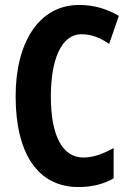

<svg xmlns="http://www.w3.org/2000/svg" viewBox="-20 -744 523 774"><path d="M309 -606C350 -606 385 -591 420 -567L459 -680C408 -710 356 -724 299 -724C135 -724 43 -570 43 -356C43 -122 135 10 296 10C349 10 397 -1 438 -25V-147C399 -126 360 -109 316 -109C232 -109 185 -196 185 -355C185 -500 225 -606 309 -606Z"/></svg>

Font: Noto Sans Devanagari ExtraCondensed
Style: Bold
Weight: 700
Width: 2
Designer: Jelle Bosma - Monotype Design Team
Foundry: Monotype Imaging Inc.
Version: Version 2.004